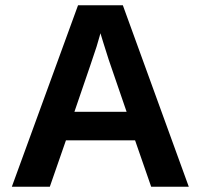

<svg xmlns="http://www.w3.org/2000/svg" viewBox="-20 -708 762 728"><path d="M553.2 0 492.2 -175.8H230L168.9 0H24.9L275.9 -688H445.8L695.8 0ZM360.8 -582 357.9 -571.3Q353 -553.7 346.2 -531.2Q339.4 -508.8 262.2 -284.2H460L392.1 -481.9L371.1 -548.3Z"/></svg>

Font: TypoPRO Liberation Sans
Style: Bold
Weight: 700
Designer: Steve Matteson
Foundry: Ascender Corporation
Version: Version 2.00.1